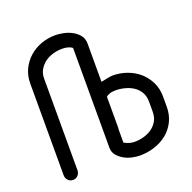

<svg xmlns="http://www.w3.org/2000/svg" viewBox="-128 -852 976 978"><g transform="rotate(-20 360.5 -363.0)"><path d="M681 -189Q681 -144 663.5 -109Q646 -74 616.5 -50Q587 -26 548.5 -13.5Q510 -1 468 -1Q450 -1 426.5 -6Q403 -11 383 -22.5Q363 -34 349 -51Q335 -68 335 -92V-633Q315 -648 281 -648Q254 -648 229 -640.5Q204 -633 185 -618.5Q166 -604 154.5 -583.5Q143 -563 143 -537V-40Q143 -24 132.5 -12.5Q122 -1 106 -1Q89 -1 78.5 -12.5Q68 -24 68 -40V-537Q68 -579 84.5 -613.5Q101 -648 129 -673Q157 -698 194 -711.5Q231 -725 272 -725Q286 -725 310 -721Q334 -717 356.5 -706Q379 -695 395.5 -676Q412 -657 412 -628V-421Q435 -426 451 -429Q467 -432 477 -432Q517 -432 554 -418.5Q591 -405 619 -380.5Q647 -356 664 -321Q681 -286 681 -244ZM605 -243Q605 -273 592.5 -294.5Q580 -316 559.5 -329.5Q539 -343 513.5 -349.5Q488 -356 463 -356Q444 -356 431 -351Q418 -346 412 -340V-175Q412 -167 411 -166V-92Q439 -76 467 -76Q492 -76 517 -83Q542 -90 561.5 -104Q581 -118 593 -139Q605 -160 605 -189Z"/></g></svg>

Font: VDS Compensated
Style: Light
Weight: 300
Designer: artmaker
Foundry: artmaker
Version: Version 1.000 2012 initial release